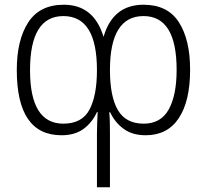

<svg xmlns="http://www.w3.org/2000/svg" viewBox="-20 -562 875 812"><path d="M587 -494Q727 -494 727 -267Q727 -159 693.5 -99Q660 -39 588 -39Q512 -39 478.5 -96.5Q445 -154 445 -266Q445 -494 587 -494ZM248 -494Q390 -494 390 -266Q390 -158 358.5 -98.5Q327 -39 248 -39Q107 -39 107 -265Q107 -494 248 -494ZM587 -542Q457 -542 418 -406Q377 -542 250 -542Q148 -542 99.5 -467.5Q51 -393 51 -266Q51 10 240 10Q297 10 333.5 -17Q370 -44 390 -88H393Q392 -68 391 -43Q390 -18 390 4V230H445V3Q445 -20 444.5 -44.5Q444 -69 442 -87H446Q466 -44 503 -17Q540 10 596 10Q688 10 736 -62Q784 -134 784 -267Q784 -394 736.5 -468Q689 -542 587 -542Z"/></svg>

Font: Noto Sans UI SemiCondensed Light
Style: Regular
Weight: 300
Width: 4
Designer: Monotype Design Team
Foundry: Monotype Imaging Inc.
Version: Version 1.901